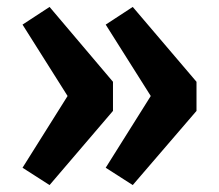

<svg xmlns="http://www.w3.org/2000/svg" viewBox="-20 -567 631 554"><path d="M415 -290 285 -496 363 -547 547 -331V-247L363 -33L285 -83ZM175 -290 45 -496 123 -547 306 -331V-247L123 -33L45 -83Z"/></svg>

Font: Qnwhxotralxmqkhsjrfbfhwcoqn
Style: Regular
Weight: 500
Designer: Carrois Corporate & Edenspiekermann
Foundry: Carrois Corporate GbR & Edenspiekermann AG
Version: Version 2.001